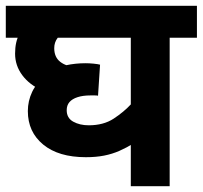

<svg xmlns="http://www.w3.org/2000/svg" viewBox="-20 -642 699 662"><path d="M659 -512H565V0H431V-177L441 -148Q417 -133 392 -122Q367 -111 339 -105.5Q311 -100 276 -100Q182 -100 129 -143.5Q76 -187 76 -259Q76 -294 91 -325.5Q106 -357 138 -379L149 -393Q175 -410 207.5 -417Q240 -424 275 -424Q288 -424 303 -422.5Q318 -421 325 -419L318 -312Q314 -313 307 -313Q300 -313 292 -313Q266 -313 247.5 -307Q229 -301 219.5 -290Q210 -279 210 -262Q210 -235 232.5 -222.5Q255 -210 286 -210Q337 -210 372 -233Q407 -256 432 -283L431 -222V-512H0V-622H659ZM228 -311Q170 -311 126 -330Q82 -349 57 -382.5Q32 -416 32 -457Q32 -498 47 -525Q62 -552 103 -571L214 -539Q190 -526 178.5 -511Q167 -496 167 -476Q167 -445 187.5 -429Q208 -413 238 -412Z"/></svg>

Font: Noto Sans Devanagari
Style: Bold
Weight: 700
Version: Version 2.003